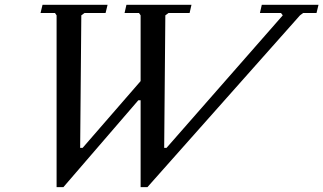

<svg xmlns="http://www.w3.org/2000/svg" viewBox="-20 -770 1347 800"><path d="M565.9 -706.1 559.1 -715.8H499L506.8 -750H777.8L770 -715.8H682.1L668.9 -706.1L664.1 -153.8H673.8L1158.2 -706.1L1150.9 -715.8H1063L1070.8 -750H1307.1L1298.8 -715.8H1243.2L1230 -706.1L594.2 9.8H565.9V-352.1H556.2L244.1 9.8H215.8V-706.1L209 -715.8H148.9L157.2 -750H428.2L419.9 -715.8H332L318.8 -706.1L314 -153.8H324.2L565.9 -432.1Z"/></svg>

Font: Happy Times at the IKOB New Game Plus Edition
Style: Italic
Weight: 400
Italic angle: -16°
Designer: Lucas Le Bihan
Foundry: Lucas Le Bihan
Version: Version 1.000;PS 1.0;hotconv 1.0.88;makeotf.lib2.5.647800